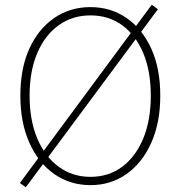

<svg xmlns="http://www.w3.org/2000/svg" viewBox="-20 -769 754 811"><path d="M89 22 64 4 621 -749 647 -730ZM362 13Q276 13 209 -34Q142 -81 104 -166Q66 -251 66 -365Q66 -480 104 -563.5Q142 -647 209 -693Q276 -739 362 -739Q448 -739 514.5 -693Q581 -647 619 -563.5Q657 -480 657 -365Q657 -251 619 -166Q581 -81 514.5 -34Q448 13 362 13ZM362 -22Q439 -22 496 -64.5Q553 -107 585 -184Q617 -261 617 -365Q617 -469 585 -545Q553 -621 496 -662.5Q439 -704 362 -704Q286 -704 228 -662.5Q170 -621 137.5 -545Q105 -469 105 -365Q105 -261 137.5 -184Q170 -107 228 -64.5Q286 -22 362 -22Z"/></svg>

Font: Noto Sans TC
Style: Regular
Weight: 100
Designer: Ryoko NISHIZUKA 西塚涼子 (kana, bopomofo & ideographs); Paul D. Hunt (Latin, Greek & Cyrillic); Sandoll Communications 산돌커뮤니
Foundry: Adobe
Version: Version 2.004;hotconv 1.0.118;makeotfexe 2.5.65603